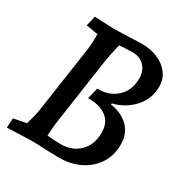

<svg xmlns="http://www.w3.org/2000/svg" viewBox="-165 -843 943 980"><g transform="rotate(30 306.5 -352.5)"><path d="M12 -51 87 -66Q102 -118 107 -144L167 -553Q171 -584 171 -639L101 -651L115 -710Q213 -705 232 -705L312 -707Q359 -710 394 -710Q444 -710 486 -692.5Q528 -675 553 -642Q578 -609 578 -564Q578 -493 531 -440.5Q484 -388 412 -370L410 -363Q477 -353 516.5 -313.5Q556 -274 556 -210Q556 -145 523.5 -96Q491 -47 436.5 -21Q382 5 317 5L233 3Q188 0 148 0Q127 0 9 5ZM289 -59Q356 -59 398.5 -101Q441 -143 441 -215Q441 -273 402.5 -302.5Q364 -332 304 -332H293L309 -398H316Q381 -398 425 -439Q469 -480 469 -551Q469 -594 442.5 -621.5Q416 -649 372 -649Q347 -649 295 -645Q278 -574 273 -539L220 -174Q211 -119 209 -64Q246 -59 289 -59Z"/></g></svg>

Font: Andada Pro SemiBold
Style: Italic
Weight: 600
Italic angle: -6.99998°
Designer: Carolina Giovagnoli
Foundry: Huerta Tipografica
Version: Version 3.005